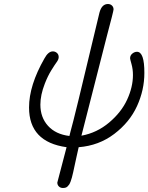

<svg xmlns="http://www.w3.org/2000/svg" viewBox="-20 -726 736 952"><path d="M124 -192.9Q124 -302.7 200.2 -436Q219.2 -471.2 242.2 -471.2Q253.4 -471.2 262.2 -463.6Q271 -456.1 271 -442.9Q271 -431.6 261.5 -418.7Q252 -405.8 234.4 -377.4Q216.8 -349.1 202.1 -311Q180.2 -254.9 180.2 -207Q180.2 -144 218 -102.1Q255.9 -60.1 324.2 -51.8Q325.2 -56.6 329.1 -71.8Q333 -86.9 344 -128.4Q355 -169.9 370.1 -233.9L473.1 -663.1Q484.4 -706.1 515.1 -706.1Q527.3 -706.1 535.2 -698.5Q543 -690.9 543 -679.2Q543 -671.4 509.8 -546.9L383.8 -53.2Q460.9 -67.4 521.5 -118.7Q582 -169.9 610.6 -232.4Q639.2 -294.9 639.2 -354Q639.2 -382.8 632.1 -408Q625 -433.1 625 -437Q625 -451.2 636 -460.2Q647 -469.2 659.2 -469.2Q696.3 -469.2 695.8 -363.8Q695.8 -279.8 659.4 -200Q623 -120.1 546.6 -62Q470.2 -3.9 370.1 3.9Q365.2 26.9 359.1 53Q353 79.1 350.1 94.5Q347.2 109.9 343 127.4Q338.9 145 336.4 154.5Q334 164.1 330.1 174.1Q326.2 184.1 323 189Q319.8 193.8 314.9 198.5Q310.1 203.1 304.4 204.6Q298.8 206.1 292 206.1Q279.8 206.1 272 198.5Q264.2 190.9 264.2 179.2L310.1 3.9Q124 -22 124 -192.9Z"/></svg>

Font: CMU Concrete
Style: Italic
Weight: 500
Italic angle: -14.04°
Version: Version 0.7.0